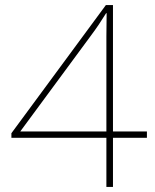

<svg xmlns="http://www.w3.org/2000/svg" viewBox="-20 -738 610 758"><path d="M560 -194H426V0H400V-194H25V-212L398 -718H426V-219H560ZM400 -524Q400 -567 400 -593.5Q400 -620 400.5 -640.5Q401 -661 401 -686H399Q382 -659 370 -641Q358 -623 335 -592L60 -219H400Z"/></svg>

Font: Noto Sans Thin
Style: Regular
Weight: 100
Designer: Monotype Design Team
Foundry: Monotype Imaging Inc.
Version: Version 2.007